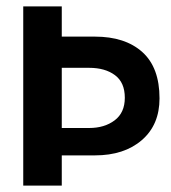

<svg xmlns="http://www.w3.org/2000/svg" viewBox="-20 -583 536 603"><path d="M174 0H53V-563H174ZM157 -468H278Q373 -468 427 -419.5Q481 -371 481 -274Q481 -191 425.5 -143Q370 -95 278 -95H158V-181H260Q308 -181 340 -205Q372 -229 372 -276Q372 -324 341 -347Q310 -370 260 -370H157Z"/></svg>

Font: Darker Grotesque ExtraBold
Style: Regular
Weight: 800
Designer: Gabriel Lam
Foundry: TypeRant
Version: Version 1.000;gftools[0.9.28]